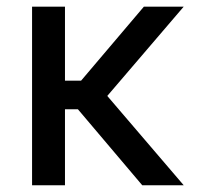

<svg xmlns="http://www.w3.org/2000/svg" viewBox="-20 -550 641 570"><path d="M172.9 0H75.2V-530.3H172.9ZM264.6 -225.6H141.6L126 -310.5H220.7L407.2 -530.3H525.4ZM208 -229.5 270.5 -297.9 525.4 0H402.3Z"/></svg>

Font: WEMIX Pretendard Variable
Style: Regular
Weight: 400
Designer: Base glyphs from Inter by Rasmus Andersson; Hangeul glyphs from Noto Sans CJK(Source Han Sans) by Jang Soo-young and Kan
Foundry: Kil Hyung-jin
Version: Version 1.000;Glyphs 3.2 (3208)